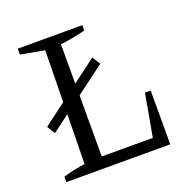

<svg xmlns="http://www.w3.org/2000/svg" viewBox="-118 -766 871 880"><g transform="rotate(-20 317.5 -325.5)"><path d="M538 -262H566V0H59V-26Q87 -35 113.5 -40.5Q140 -46 166 -49L175 -601L59 -622V-651H374V-625Q347 -618 316.5 -612Q286 -606 252 -602V-55H501ZM87 -229 63 -268 366 -496 391 -457Z"/></g></svg>

Font: Piazzolla 24pt
Style: Regular
Weight: 400
Designer: Juan Pablo del Peral
Foundry: Huerta Tipografica
Version: Version 2.005